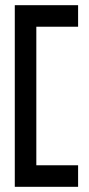

<svg xmlns="http://www.w3.org/2000/svg" viewBox="-20 -650 343 740"><path d="M37 70H281V-13H120V-547H281V-630H37Z"/></svg>

Font: Charger Pro
Style: BdExt
Weight: 700
Designer: Jasper
Foundry: Cannot Into Space Fonts
Version: Version 1.09